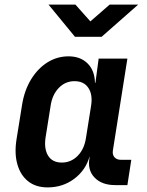

<svg xmlns="http://www.w3.org/2000/svg" viewBox="-20 -805 640 835"><path d="M187 10Q136 10 102.5 -16.5Q69 -43 55.5 -90.5Q42 -138 52 -200L76 -349Q86 -412 115 -459.5Q144 -507 186 -533.5Q228 -560 278 -560Q330 -560 361 -529Q392 -498 393 -445H395L409 -550H534L471 -151Q468 -132 478 -121Q488 -110 506 -110H551L534 0H481Q423 0 391.5 -32.5Q360 -65 369 -117L370 -126Q353 -65 303 -27.5Q253 10 187 10ZM249 -98Q289 -98 318 -127.5Q347 -157 354 -206L376 -344Q384 -393 364.5 -422.5Q345 -452 304 -452Q264 -452 235.5 -422.5Q207 -393 200 -344L178 -206Q171 -157 189.5 -127.5Q208 -98 249 -98ZM306 -645 191 -785H308L373 -712L457 -785H581L422 -645Z"/></svg>

Font: JetBrains Mono NL
Style: Bold Italic
Weight: 700
Italic angle: -9°
Designer: Philipp Nurullin, Konstantin Bulenkov
Foundry: JetBrains
Version: Version 2.304; ttfautohint (v1.8.4.7-5d5b)